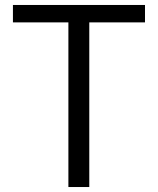

<svg xmlns="http://www.w3.org/2000/svg" viewBox="-20 -752 634 772"><path d="M255 0H339V-662H563V-732H32V-662H255Z"/></svg>

Font: Noto Sans JP DemiLight
Style: Regular
Weight: 350
Designer: Ryoko NISHIZUKA 西塚涼子 (kana, bopomofo & ideographs); Paul D. Hunt (Latin, Greek & Cyrillic); Sandoll Communications 산돌커뮤니
Foundry: Adobe
Version: Version 2.004;hotconv 1.0.118;makeotfexe 2.5.65603